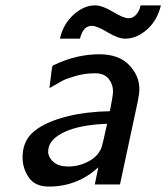

<svg xmlns="http://www.w3.org/2000/svg" viewBox="-20 -687 619 715"><path d="M64 -101.1Q64 -163.1 107.4 -198.5Q150.9 -233.9 231.9 -253.9Q299.8 -271 389.2 -272.9Q401.4 -334 400.9 -347.2Q400.9 -373 384.5 -393.6Q368.2 -414.1 334 -414.1Q295.9 -414.1 261.5 -404.1Q227.1 -394 211.9 -386Q196.8 -377.9 164.1 -358.9Q172.9 -437 175.8 -441.9Q177.7 -443.8 185.1 -446.8Q266.1 -484.9 350.1 -484.9Q421.9 -484.9 460.4 -445.3Q499 -405.8 499 -355Q499 -339.8 493.2 -310.1L426.8 0H333L346.2 -64Q268.1 7.8 162.1 7.8Q110.4 7.8 87.2 -26.1Q64 -60.1 64 -101.1ZM159.2 -120.1Q161.1 -99.1 180.2 -83Q199.2 -66.9 233.9 -66.9Q273.9 -66.9 310.5 -86.4Q347.2 -106 358.9 -140.1Q361.8 -147.9 378.9 -226.1Q277.8 -222.2 221.4 -196Q165 -169.9 160.2 -131.8ZM203.1 -543Q215.3 -597.2 253.7 -632.1Q292 -667 334 -667Q360.8 -667 400.4 -643.1Q439.9 -619.1 459 -619.1Q468.8 -619.1 476.8 -624Q484.9 -628.9 490 -636Q495.1 -643.1 498 -649.4Q501 -655.8 502 -662.1L503.9 -667H579.1Q565.9 -610.8 527.3 -576.9Q488.8 -543 446.8 -543Q419.9 -543 380.4 -566.9Q340.8 -590.8 321.8 -590.8Q289.6 -590.8 277.8 -543Z"/></svg>

Font: CMU Bright
Style: SemiBoldOblique
Weight: 600
Italic angle: -12°
Version: Version 0.7.0